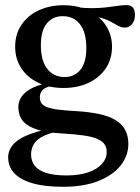

<svg xmlns="http://www.w3.org/2000/svg" viewBox="-20 -474 550 754"><path d="M228 259.5Q174 259.5 133.5 251.8Q93 244 66 229Q39 214 25.5 192.8Q12 171.5 12 144Q12 124.5 22 106.8Q32 89 54.2 74.2Q76.5 59.5 112.8 47.5Q149 35.5 202 27H235.5V38Q183.5 45 154.2 58.5Q125 72 113.5 90.8Q102 109.5 102 132Q102 158.5 116.5 177Q131 195.5 162 205.2Q193 215 241 215Q290.5 215 325.8 203Q361 191 380 170Q399 149 399 123.5Q399 105.5 390.8 93Q382.5 80.5 362.8 71.8Q343 63 308.8 58Q274.5 53 222.5 50Q170.5 47 137.2 38Q104 29 85.2 15.2Q66.5 1.5 59.2 -16.2Q52 -34 52 -54Q52.5 -90.5 85.2 -115.2Q118 -140 179.5 -150L192 -137.5Q163.5 -134.5 150 -123Q136.5 -111.5 136.5 -91.5Q136.5 -80 141.2 -71Q146 -62 160.2 -55.2Q174.5 -48.5 203.5 -44.2Q232.5 -40 280.5 -37.5Q330 -34.5 368 -26.5Q406 -18.5 431.8 -3.5Q457.5 11.5 470.8 34.8Q484 58 484 91Q484 137.5 453.8 175.8Q423.5 214 366.2 236.8Q309 259.5 228 259.5ZM229.5 -128.5Q173.5 -128.5 130.5 -149Q87.5 -169.5 63.5 -206.2Q39.5 -243 39.5 -290.5Q39.5 -339.5 64 -376.2Q88.5 -413 131.8 -433.2Q175 -453.5 230 -453.5Q273 -453.5 307.8 -441Q342.5 -428.5 367.8 -406.2Q393 -384 406.5 -354.5Q420 -325 420 -291.5Q420 -242.5 395.5 -205.8Q371 -169 328 -148.8Q285 -128.5 229.5 -128.5ZM234 -171.5Q273 -171.5 296 -200.2Q319 -229 319 -285Q319 -346.5 294.2 -378.5Q269.5 -410.5 226.5 -410.5Q187.5 -410.5 164 -382.2Q140.5 -354 140.5 -297Q140.5 -236 165.5 -203.8Q190.5 -171.5 234 -171.5ZM297.5 -412.5 281.5 -445.5Q316.5 -441.5 345.5 -442Q374.5 -442.5 398.2 -445.2Q422 -448 441.5 -451Q461 -454 477 -454Q493 -454 501.5 -444.8Q510 -435.5 510 -415Q510 -392.5 498.2 -379Q486.5 -365.5 470.5 -365.5Q457 -365.5 443.8 -373Q430.5 -380.5 412.5 -390Q394.5 -399.5 367 -406.5Q339.5 -413.5 297.5 -412.5Z"/></svg>

Font: Newsreader 16pt 16pt Medium
Style: Regular
Weight: 500
Version: Version 1.003